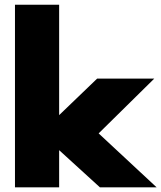

<svg xmlns="http://www.w3.org/2000/svg" viewBox="-20 -802 690 822"><path d="M44.1 -781.8H233.2V-309.1L395.9 -465.5H640.5L402.3 -230.9L650.5 0H407.7L233.2 -159.1V0H44.1Z"/></svg>

Font: Spartan MB Black
Style: Regular
Weight: 900
Designer: Matt Bailey, Mirko Velimirovic
Foundry: Matt Bailey
Version: Version 1.005